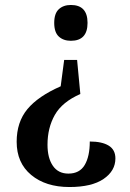

<svg xmlns="http://www.w3.org/2000/svg" viewBox="-20 -560 521 772"><path d="M332 -468Q332 -396 265 -396Q235 -396 216.5 -413Q198 -430 198 -468Q198 -506 216.5 -523Q235 -540 265 -540Q332 -540 332 -468ZM303 -182Q230 -150 200.5 -98Q171 -46 171 22Q171 75 192.5 106.5Q214 138 255 138Q300 138 320.5 103.5Q341 69 341 9Q390 9 417 25.5Q444 42 444 77Q444 127 396.5 159.5Q349 192 259 192Q164 192 105.5 143.5Q47 95 47 10Q47 -69 90 -121Q133 -173 224 -213L238 -319H290Z"/></svg>

Font: Noto Serif NarrowSemiBold
Style: Regular
Weight: 600
Width: 4
Designer: Monotype Design Team
Foundry: Monotype Imaging Inc.
Version: Version 1.001